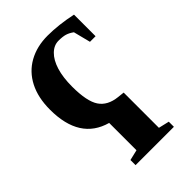

<svg xmlns="http://www.w3.org/2000/svg" viewBox="-205 -556 854 854"><g transform="rotate(-45 222.0 -129.0)"><path d="M373.5 -318.4 353 -398.9Q336.4 -411.1 320.3 -416Q304.2 -420.9 277.8 -420.9Q249 -420.9 225.6 -397.9Q202.1 -375 189.2 -333.3Q176.3 -291.5 176.3 -233.4Q176.3 -141.1 202.6 -101.8Q229 -62.5 288.1 -56.2L319.8 -52.7V168.9L370.1 180.7V212.9H128.9V180.7L178.7 168.9V-2.9Q34.2 -43 34.2 -230.5Q34.2 -306.2 61.8 -360.1Q89.4 -414.1 140.6 -442.6Q191.9 -471.2 259.8 -471.2Q328.1 -471.2 408.7 -454.1V-318.4Z"/></g></svg>

Font: Tinos
Style: Bold
Weight: 700
Designer: Steve Matteson
Foundry: Monotype Imaging Inc.
Version: Version 1.23